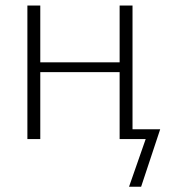

<svg xmlns="http://www.w3.org/2000/svg" viewBox="-20 -518 634 715"><path d="M576.5 -36.5 505.5 177.5H460.5L522.5 0H425.5V-249.5H130V0H82V-497.5H130V-286H425.5V-497.5H473.5V-36.5Z"/></svg>

Font: Lato 2
Style: Regular
Weight: 300
Designer: Lukasz Dziedzic with Adam Twardoch and Botio Nikoltchev
Foundry: tyPoland Lukasz Dziedzic
Version: Version 2.015; 2015-08-06; http://www.latofonts.com/